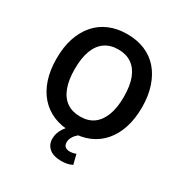

<svg xmlns="http://www.w3.org/2000/svg" viewBox="-206 -873 1178 1234"><g transform="rotate(30 383.5 -255.5)"><path d="M384 10Q311 10 252.5 -14.5Q194 -39 152.5 -86Q111 -133 89 -200Q67 -267 67 -352Q67 -438 89 -504.5Q111 -571 152.5 -618.5Q194 -666 252.5 -690.5Q311 -715 384 -715Q457 -715 515.5 -690.5Q574 -666 614.5 -619.5Q655 -573 677.5 -505.5Q700 -438 700 -354Q700 -269 678 -201.5Q656 -134 614.5 -86.5Q573 -39 515 -14.5Q457 10 384 10ZM384 -104Q443 -104 482.5 -132.5Q522 -161 543.5 -216.5Q565 -272 565 -353Q565 -436 544 -490.5Q523 -545 482.5 -573Q442 -601 384 -601Q325 -601 284.5 -573Q244 -545 223 -490Q202 -435 202 -352Q202 -271 223 -215.5Q244 -160 284.5 -132Q325 -104 384 -104ZM419 204Q364 204 332.5 178Q301 152 301 107Q301 64 328.5 24Q356 -16 400 -41L444 0Q430 9 418 22Q406 35 399 50Q392 65 392 81Q392 103 404.5 113.5Q417 124 436 124Q448 124 459.5 122Q471 120 484 115L502 187Q481 197 461.5 200.5Q442 204 419 204Z"/></g></svg>

Font: Nunito Sans 7pt SemiCondensed
Style: Bold
Weight: 700
Width: 4
Designer: Vernon Adams
Foundry: Vernon Adams
Version: Version 3.101;gftools[0.9.27]